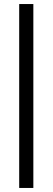

<svg xmlns="http://www.w3.org/2000/svg" viewBox="-20 -714 260 950"><path d="M75 216V-694H145V216Z"/></svg>

Font: Libra Serif Modern
Style: Bold
Weight: 700
Designer: Stefan Peev, Context Ltd
Foundry: Ascender Corporation
Version: Version 1.000